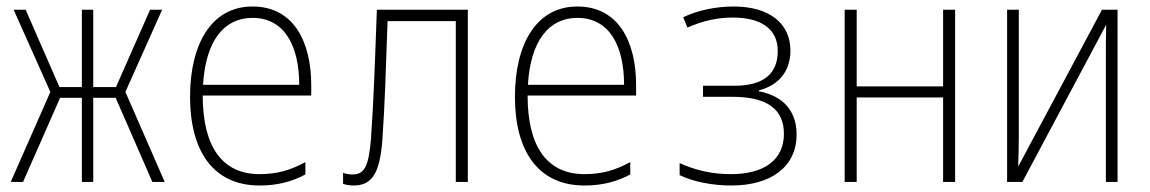

<svg xmlns="http://www.w3.org/2000/svg" viewBox="-20 -560 3540 591"><path d="M13 0H51L165 -259H232V0H267V-259H336L449 0H487L366 -277L479 -530H442L337 -292H267V-530H232V-292H163L59 -530H22L135 -277Z M779 11C834 11 879 -1 920 -23V-61C872 -35 831 -24 779 -24C665 -24 604 -107 604 -266H938V-298C938 -430 885 -540 757 -540C630 -540 565 -423 565 -262C565 -97 635 11 779 11ZM605 -299C613 -435 670 -505 757 -505C857 -505 901 -417 901 -299Z M1068 11C1125 11 1149 -26 1157 -129C1165 -248 1167 -328 1173 -495H1383V0H1420V-530H1140C1133 -334 1130 -252 1122 -134C1115 -48 1102 -23 1065 -23C1054 -23 1044 -25 1036 -28V6C1045 9 1056 11 1068 11Z M1779 11C1834 11 1879 -1 1920 -23V-61C1872 -35 1831 -24 1779 -24C1665 -24 1604 -107 1604 -266H1938V-298C1938 -430 1885 -540 1757 -540C1630 -540 1565 -423 1565 -262C1565 -97 1635 11 1779 11ZM1605 -299C1613 -435 1670 -505 1757 -505C1857 -505 1901 -417 1901 -299Z M2231 11C2354 11 2432 -47 2432 -146C2432 -219 2390 -265 2316 -279V-282C2380 -298 2413 -344 2413 -404C2413 -490 2346 -540 2238 -540C2183 -540 2127 -528 2083 -507L2096 -475C2145 -497 2191 -506 2235 -506C2323 -506 2374 -471 2374 -403C2374 -335 2333 -296 2240 -296H2144V-262H2235C2345 -262 2393 -221 2393 -148C2393 -67 2331 -24 2230 -24C2173 -24 2123 -35 2072 -58V-21C2112 -1 2172 11 2231 11Z M2580 0H2617V-260H2883V0H2920V-530H2883V-294H2617V-530H2580Z M3080 0H3127L3385 -484C3384 -450 3384 -421 3384 -386V0H3420V-530H3372L3114 -47C3115 -79 3116 -105 3116 -138V-530H3080Z"/></svg>

Font: Noto Sans Mono ExtraCondensed ExtraLight
Style: Regular
Weight: 200
Width: 2
Designer: Monotype Design Team
Foundry: Monotype Imaging Inc.
Version: Version 2.014